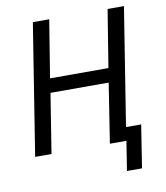

<svg xmlns="http://www.w3.org/2000/svg" viewBox="-93 -782 881 1017"><g transform="rotate(-10 347.5 -273.5)"><path d="M507 158 532 0H447L458 -72H624L588 158ZM41 0 153 -705H241L191 -396H505L555 -705H643L531 0H443L493 -320H180L129 0Z"/></g></svg>

Font: Nunito Sans 10pt Condensed Medium
Style: Italic
Weight: 500
Width: 3
Italic angle: -9°
Designer: Vernon Adams
Foundry: Vernon Adams
Version: Version 3.101;gftools[0.9.27]